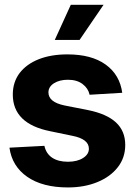

<svg xmlns="http://www.w3.org/2000/svg" viewBox="-20 -783 569 813"><path d="M497.6 -390.1 359.4 -381.8Q353.5 -409.2 329.6 -427.2Q305.7 -445.3 267.6 -445.3Q231.9 -445.3 208.5 -430.4Q185.1 -415.5 185.1 -391.6Q185.1 -350.6 253.4 -336.4L352.5 -316.9Q432.1 -300.8 471.2 -264.4Q510.3 -228 510.3 -169.4Q510.3 -115.2 479 -75.2Q447.8 -34.7 392.6 -12Q337.4 10.7 267.6 10.7Q160.2 10.7 95.5 -34.2Q30.8 -79.1 20 -157.7L168 -165.5Q175.3 -132.3 200.9 -115.2Q226.6 -98.1 267.6 -98.1Q306.6 -98.1 331.5 -113.8Q356.4 -129.4 356.4 -153.3Q356.4 -194.3 286.1 -208L191.9 -227.5Q34.2 -259.3 34.2 -382.8Q34.2 -435.1 63 -473.6Q92.3 -511.7 144 -532.2Q195.8 -552.7 265.6 -552.7Q367.7 -552.7 427.5 -509.5Q487.3 -466.3 497.6 -390.1ZM316.9 -613.8H211.9L279.8 -762.7H418.5Z"/></svg>

Font: Inter Tight Stencil
Style: Bold
Weight: 700
Designer: Rasmus Andersson
Foundry: rsms
Version: Version 3.004;Glyphs 3.1.2 (3151)